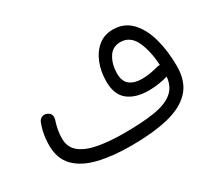

<svg xmlns="http://www.w3.org/2000/svg" viewBox="-108 -731 1083 968"><g transform="rotate(-30 434.0 -247.0)"><path d="M54.7 -177.2Q54.7 -246.1 78.1 -303.7Q85 -317.9 99.4 -322.8Q113.8 -327.6 127.4 -320.8Q156.2 -307.1 144.5 -272Q137.7 -252.4 132.8 -226.8Q127.9 -201.2 127.9 -175.8Q127.9 -123.5 165 -94.5Q202.1 -65.4 266.8 -54Q331.5 -42.5 414.6 -42.5Q519 -42.5 589.8 -53.7Q660.6 -64.9 698.2 -95.2Q735.8 -125.5 741.2 -182.6Q684.1 -166.5 629.9 -166.5Q553.2 -166.5 509.3 -201.4Q465.3 -236.3 465.3 -312.5Q465.3 -370.1 484.1 -418Q502.9 -465.8 538.3 -494.9Q573.7 -523.9 624 -523.9Q689 -523.9 730.7 -480.2Q772.5 -436.5 792.5 -363.8Q812.5 -291 812.5 -203.1Q812.5 -113.8 765.1 -63Q717.8 -12.2 628.7 9Q539.6 30.3 414.6 30.3Q305.2 30.3 224.4 10.5Q143.6 -9.3 99.1 -54.9Q54.7 -100.6 54.7 -177.2ZM532.2 -320.8Q532.2 -274.9 558.3 -254.6Q584.5 -234.4 629.9 -234.4Q652.8 -234.4 678.5 -238.8Q704.1 -243.2 725.1 -249.5Q732.9 -251.5 740.7 -250Q735.8 -338.4 708.3 -394.3Q680.7 -450.2 625.5 -450.2Q578.6 -450.2 555.4 -411.1Q532.2 -372.1 532.2 -320.8Z"/></g></svg>

Font: Mikhak-DS2-FD Regular
Style: Regular
Weight: 400
Designer: Amin Abedi
Version: Version 3.4